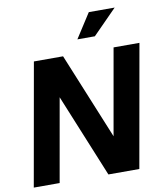

<svg xmlns="http://www.w3.org/2000/svg" viewBox="-97 -1001 939 1082"><g transform="rotate(-10 372.0 -460.0)"><path d="M8 0H156L240 -476L435 0H612L736 -700H588L501 -207L299 -700H132ZM395 -780H495L633 -920H485Z"/></g></svg>

Font: Uncut Sans
Style: Bold Italic
Weight: 700
Italic angle: -10°
Designer: Kasper Nordkvist
Foundry: Uncut Type
Version: Version 1.111;FEAKit 1.0